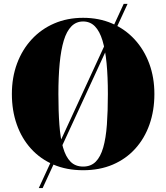

<svg xmlns="http://www.w3.org/2000/svg" viewBox="-20 -850 839 970"><path d="M176 100 605 -830.5H624.5L195.5 100ZM400 10Q316.5 10 250 -18.5Q183.5 -47 136.5 -99Q89.5 -151 64.8 -221.2Q40 -291.5 40 -375Q40 -458.5 66 -528.8Q92 -599 140 -651Q188 -703 254 -731.5Q320 -760 400 -760Q480 -760 546 -731.5Q612 -703 660 -651Q708 -599 734 -528.8Q760 -458.5 760 -375Q760 -291.5 735.2 -221.2Q710.5 -151 663.5 -99Q616.5 -47 550 -18.5Q483.5 10 400 10ZM400 -8.5Q439 -8.5 463.5 -33Q488 -57.5 501.5 -104.8Q515 -152 520 -220Q525 -288 525 -375Q525 -462 518.5 -530Q512 -598 497.8 -645.2Q483.5 -692.5 459.5 -717Q435.5 -741.5 400 -741.5Q365 -741.5 340.8 -717Q316.5 -692.5 302.2 -645.2Q288 -598 281.5 -530Q275 -462 275 -375Q275 -288 280 -220Q285 -152 298.5 -104.8Q312 -57.5 336.5 -33Q361 -8.5 400 -8.5Z"/></svg>

Font: Bodoni Moda Black
Style: Regular
Weight: 900
Version: Version 2.005